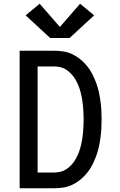

<svg xmlns="http://www.w3.org/2000/svg" viewBox="-20 -1006 640 1026"><path d="M85 0V-735H269Q294 -735 319 -731Q344 -727 367 -716Q390 -705 409.5 -689Q429 -673 445 -653.5Q461 -634 472.5 -611.5Q484 -589 493 -565.5Q502 -542 507.5 -517.5Q513 -493 516.5 -468Q520 -443 521.5 -418Q523 -393 523 -368Q523 -342 521.5 -317Q520 -292 516.5 -267Q513 -242 507.5 -217.5Q502 -193 493 -169.5Q484 -146 472.5 -123.5Q461 -101 445 -81.5Q429 -62 409.5 -46Q390 -30 367 -19Q344 -8 319 -4Q294 0 269 0ZM181 -84H269Q287 -84 304.5 -88.5Q322 -93 337 -103.5Q352 -114 364 -127.5Q376 -141 385 -157Q394 -173 400.5 -190Q407 -207 411.5 -224.5Q416 -242 419 -259.5Q422 -277 423.5 -295Q425 -313 426 -331Q427 -349 427 -368Q427 -386 426 -404Q425 -422 423.5 -440Q422 -458 419 -475.5Q416 -493 411.5 -510.5Q407 -528 400.5 -545Q394 -562 385 -578Q376 -594 364 -607.5Q352 -621 337 -631.5Q322 -642 304.5 -646.5Q287 -651 269 -651H181ZM248 -803 117 -924 192 -986 300 -862 408 -986 483 -924 352 -803Z"/></svg>

Font: Zed Mono Medium Extended
Style: Regular
Weight: 500
Width: 7
Monospace: yes
Designer: Belleve Invis
Foundry: Belleve Invis
Version: Version 1.0.0; ttfautohint (v1.8.4)